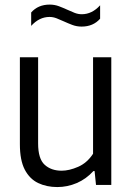

<svg xmlns="http://www.w3.org/2000/svg" viewBox="-20 -786 562 816"><path d="M223.5 9Q178 9 142 -8.2Q106 -25.5 85.2 -65.2Q64.5 -105 64.5 -173V-542.5H142V-176.5Q142 -111 169.8 -85.8Q197.5 -60.5 242 -60.5Q274 -60.5 312 -77Q350 -93.5 375.5 -132.5V-542.5H453V0H388L382 -59H377Q346 -25 306.2 -8Q266.5 9 223.5 9ZM327 -673Q306 -673 287.5 -680Q269 -687 251.5 -695Q235.5 -702.5 220.5 -708.2Q205.5 -714 190.5 -714Q147 -714 112.5 -676V-733Q142 -766.5 191 -766.5Q212 -766.5 230.5 -759.5Q249 -752.5 266.5 -744.5Q282.5 -737 297.5 -731.2Q312.5 -725.5 327.5 -725.5Q371 -725.5 405.5 -763.5V-706.5Q376 -673 327 -673Z"/></svg>

Font: Encode Sans SmCnd
Style: Regular
Weight: 400
Width: 4
Designer: Multiple Designers
Foundry: Impallari Type
Version: Version 3.002; ttfautohint (v1.8.3) -l 8 -r 50 -G 200 -x 14 